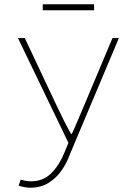

<svg xmlns="http://www.w3.org/2000/svg" viewBox="-20 -656 640 898"><path d="M122 222Q109 222 93 219Q77 216 67 212L77 184Q86 187 99 189.5Q112 192 125 192Q183 192 221 153Q259 114 282 56L300 12L64 -478H96L244 -164Q258 -134 276 -98Q294 -62 312 -30H316Q331 -62 346 -98Q361 -134 374 -164L506 -478H536L306 68Q293 105 268.5 140.5Q244 176 207.5 199Q171 222 122 222ZM180 -608V-636H420V-608Z"/></svg>

Font: Source Code Pro ExtraLight
Style: Regular
Weight: 200
Monospace: yes
Designer: Paul D. Hunt, Teo Tuominen
Foundry: Adobe
Version: Version 1.026;hotconv 1.1.0;makeotfexe 2.6.0